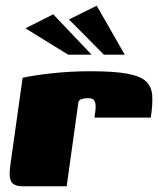

<svg xmlns="http://www.w3.org/2000/svg" viewBox="-20 -651 555 671"><path d="M213 0H59Q31 0 20.5 -14.5Q10 -29 16 -73L59 -379Q92 -387 158 -394.5Q224 -402 297 -402Q379 -402 425 -393.5Q471 -385 490.5 -366.5Q510 -348 512 -317Q514 -286 507 -240H310L312 -254Q316 -279 313 -290.5Q310 -302 303.5 -305Q297 -308 288 -308Q276 -308 266 -305Q256 -302 254 -294ZM218 -460 69 -552 166 -601 300 -460ZM343 -460 221 -583 318 -631 416 -460Z"/></svg>

Font: Genos Thin Black
Style: Italic
Weight: 900
Italic angle: -8°
Version: Version 1.010